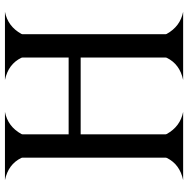

<svg xmlns="http://www.w3.org/2000/svg" viewBox="-12 -766 778 795"><g transform="rotate(90 377.5 -369.0)"><path d="M29.3 0Q89.8 -11.7 121.1 -68.4L122.1 -72.3V-665.5L121.1 -669.4Q89.8 -726.1 29.3 -737.8H311.5Q246.1 -724.1 219.7 -669.9L218.8 -665.5V-313.5H536.6V-665.5L535.6 -669.4Q504.4 -726.1 443.8 -737.8H726.1Q660.6 -724.1 634.3 -669.9L633.3 -665.5V-72.3L634.3 -67.9Q660.6 -13.7 726.1 0H443.8Q504.4 -11.7 535.6 -68.4L536.6 -72.3V-263.7H218.8V-72.3L219.7 -67.9Q246.1 -13.7 311.5 0Z"/></g></svg>

Font: Modern Antiqua
Style: Regular
Weight: 500
Version: Version 1.0